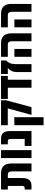

<svg xmlns="http://www.w3.org/2000/svg" viewBox="1444 -2090 885 3814"><g transform="rotate(-90 1887.0 -182.5)"><path d="M29 0V-135H61Q101 -135 101 -190V-470H30V-605H354Q447 -605 497 -554.5Q547 -504 547 -402V0H390V-390Q390 -470 325 -470H258V-185Q258 -92 221.5 -46Q185 0 105 0Z M655 0V-605H812V0Z M895 0V-135H1034V-416Q1034 -470 993 -470H928V-605H1042Q1119 -605 1155 -560.5Q1191 -516 1191 -428V0Z M1512 0 1641 -471H1308V-605H1803V-507L1667 0ZM1308 240V-341H1466V240Z M2052 0V-470H1829V-605H2286V-470H2210V0Z M2363 0V-292Q2363 -350 2384 -394.5Q2405 -439 2439 -466V-470H2324V-605H2593V-500Q2560 -475 2540.5 -430Q2521 -385 2521 -309V0Z M2975 0V-390Q2975 -470 2909 -470H2666V-605H2939Q3031 -605 3081.5 -554.5Q3132 -504 3132 -402V0ZM2666 0V-340H2823V0Z M3560 0V-390Q3560 -470 3494 -470H3251V-605H3524Q3616 -605 3666.5 -554.5Q3717 -504 3717 -402V0ZM3251 0V-340H3408V0Z"/></g></svg>

Font: Noto Sans Hebrew Condensed ExtraBold
Style: Regular
Weight: 800
Width: 3
Designer: Monotype Design Team
Foundry: Monotype Imaging Inc.
Version: Version 2.004; ttfautohint (v1.8.4.7-5d5b)